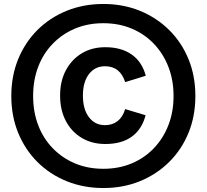

<svg xmlns="http://www.w3.org/2000/svg" viewBox="-20 -838 1042 968"><path d="M501 110Q401 110 316 75.5Q231 41 168.5 -21.5Q106 -84 71.5 -168.5Q37 -253 37 -354Q37 -455 71.5 -539.5Q106 -624 168.5 -686.5Q231 -749 316 -783.5Q401 -818 501 -818Q601 -818 685.5 -783.5Q770 -749 833 -686.5Q896 -624 930.5 -539.5Q965 -455 965 -354Q965 -253 930.5 -168.5Q896 -84 833 -21.5Q770 41 685.5 75.5Q601 110 501 110ZM501 13Q579 13 643.5 -14Q708 -41 755.5 -90.5Q803 -140 829 -207Q855 -274 855 -354Q855 -434 829 -501Q803 -568 755.5 -617.5Q708 -667 643.5 -694Q579 -721 501 -721Q423 -721 358.5 -694Q294 -667 246 -617.5Q198 -568 172.5 -501Q147 -434 147 -354Q147 -274 172.5 -207Q198 -140 246 -90.5Q294 -41 358.5 -14Q423 13 501 13ZM511 -112Q444 -112 392.5 -142.5Q341 -173 312 -228Q283 -283 283 -356Q283 -429 312 -483.5Q341 -538 392 -569Q443 -600 511 -600Q591 -600 643.5 -563.5Q696 -527 715 -456L611 -424Q599 -463 573.5 -483.5Q548 -504 509 -504Q459 -504 428.5 -464.5Q398 -425 398 -356Q398 -287 428.5 -247Q459 -207 509 -207Q547 -207 573 -227.5Q599 -248 611 -288L714 -257Q696 -187 645 -149.5Q594 -112 511 -112Z"/></svg>

Font: TikTok Sans 24pt
Style: Bold
Weight: 700
Version: Version 4.000